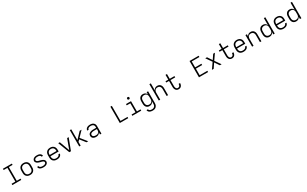

<svg xmlns="http://www.w3.org/2000/svg" viewBox="617 -3998 11965 7484"><g transform="rotate(-30 6600.0 -256.0)"><path d="M99 0V-58H268V-677H99V-735H501V-677H332V-58H501V0Z M900 8Q871 8 842 3Q813 -2 787 -15.5Q761 -29 740 -50Q719 -71 706 -97Q693 -123 688 -152Q683 -181 683 -210V-310Q683 -339 688 -368Q693 -397 706 -423Q719 -449 740 -470Q761 -491 787 -504.5Q813 -518 842 -523Q871 -528 900 -528Q929 -528 958 -523Q987 -518 1013 -504.5Q1039 -491 1060 -470Q1081 -449 1094 -423Q1107 -397 1112 -368Q1117 -339 1117 -310V-210Q1117 -181 1112 -152Q1107 -123 1094 -97Q1081 -71 1060 -50Q1039 -29 1013 -15.5Q987 -2 958 3Q929 8 900 8ZM900 -50Q921 -50 942 -54Q963 -58 981 -68Q999 -78 1013.5 -93.5Q1028 -109 1037 -128Q1046 -147 1049 -168Q1052 -189 1052 -210V-310Q1052 -331 1049 -352Q1046 -373 1037 -392Q1028 -411 1013.5 -426.5Q999 -442 981 -452Q963 -462 942 -466Q921 -470 900 -470Q879 -470 858 -466Q837 -462 819 -452Q801 -442 786.5 -426.5Q772 -411 763 -392Q754 -373 751 -352Q748 -331 748 -310V-210Q748 -189 751 -168Q754 -147 763 -128Q772 -109 786.5 -93.5Q801 -78 819 -68Q837 -58 858 -54Q879 -50 900 -50Z M1499 8Q1476 8 1452.5 6Q1429 4 1406.5 -2Q1384 -8 1363 -18Q1342 -28 1325.5 -44Q1309 -60 1299 -81.5Q1289 -103 1289 -127V-131H1353V-129Q1353 -114 1361 -100.5Q1369 -87 1381.5 -78Q1394 -69 1408.5 -63.5Q1423 -58 1438 -55Q1453 -52 1468.5 -51Q1484 -50 1499 -50Q1515 -50 1530.5 -51Q1546 -52 1561 -55.5Q1576 -59 1590.5 -65Q1605 -71 1617.5 -80.5Q1630 -90 1637.5 -104Q1645 -118 1645 -134Q1645 -153 1633.5 -169Q1622 -185 1605 -194.5Q1588 -204 1569.5 -209Q1551 -214 1533 -219Q1507 -225 1482 -232Q1457 -239 1432.5 -247.5Q1408 -256 1384.5 -267.5Q1361 -279 1342 -296Q1323 -313 1311 -336.5Q1299 -360 1299 -386Q1299 -409 1307.5 -431Q1316 -453 1331.5 -470Q1347 -487 1367.5 -498.5Q1388 -510 1410 -516.5Q1432 -523 1455 -525.5Q1478 -528 1501 -528Q1524 -528 1546.5 -526Q1569 -524 1590.5 -518Q1612 -512 1632.5 -501.5Q1653 -491 1669 -475Q1685 -459 1694 -437.5Q1703 -416 1703 -393V-389H1639V-391Q1639 -406 1631.5 -419.5Q1624 -433 1612.5 -442Q1601 -451 1587.5 -456.5Q1574 -462 1559.5 -465Q1545 -468 1530.5 -469Q1516 -470 1501 -470Q1486 -470 1471 -469Q1456 -468 1441.5 -464.5Q1427 -461 1413 -455Q1399 -449 1388 -439Q1377 -429 1370 -415.5Q1363 -402 1363 -387Q1363 -367 1375 -351Q1387 -335 1404 -325.5Q1421 -316 1439.5 -310.5Q1458 -305 1476.5 -300.5Q1495 -296 1514 -291Q1533 -286 1551.5 -280.5Q1570 -275 1588 -268Q1606 -261 1623.5 -252.5Q1641 -244 1656.5 -232.5Q1672 -221 1684 -205.5Q1696 -190 1702.5 -171.5Q1709 -153 1709 -134Q1709 -110 1699.5 -88Q1690 -66 1674 -49Q1658 -32 1636.5 -20.5Q1615 -9 1592.5 -3Q1570 3 1546.5 5.5Q1523 8 1499 8Z M2101 8Q2071 8 2042 3Q2013 -2 1987 -15Q1961 -28 1940 -49.5Q1919 -71 1906 -97Q1893 -123 1888 -152Q1883 -181 1883 -210V-310Q1883 -339 1888 -368Q1893 -397 1906 -423Q1919 -449 1940 -470Q1961 -491 1987 -504.5Q2013 -518 2042 -523Q2071 -528 2100 -528Q2129 -528 2158 -523Q2187 -518 2213 -504.5Q2239 -491 2260 -470Q2281 -449 2294 -423Q2307 -397 2312 -368Q2317 -339 2317 -310V-231H1947V-210Q1947 -189 1950.5 -168Q1954 -147 1963 -128Q1972 -109 1986.5 -93.5Q2001 -78 2019.5 -68Q2038 -58 2059 -54Q2080 -50 2101 -50Q2117 -50 2133 -51Q2149 -52 2165 -56Q2181 -60 2195.5 -67Q2210 -74 2222.5 -84.5Q2235 -95 2242.5 -109.5Q2250 -124 2251 -141H2315Q2314 -116 2304.5 -93.5Q2295 -71 2278.5 -53Q2262 -35 2241 -23Q2220 -11 2196.5 -4Q2173 3 2149 5.5Q2125 8 2101 8ZM1947 -289H2253V-310Q2253 -331 2249.5 -352Q2246 -373 2237 -392Q2228 -411 2214 -426.5Q2200 -442 2181.5 -452Q2163 -462 2142 -466Q2121 -470 2100 -470Q2079 -470 2058 -466Q2037 -462 2018.5 -452Q2000 -442 1986 -426.5Q1972 -411 1963 -392Q1954 -373 1950.5 -352Q1947 -331 1947 -310Z M2737 0H2663L2465 -520H2536L2663 -173Q2673 -147 2682 -121Q2691 -95 2700 -68Q2709 -95 2718 -121Q2727 -147 2737 -173L2864 -520H2935Z M3436 0 3245 -241 3174 -167V0H3110V-735H3174V-251L3430 -520H3515L3287 -284L3515 0Z M3872 8Q3849 8 3826.5 5.5Q3804 3 3782.5 -4.5Q3761 -12 3742 -24.5Q3723 -37 3709 -55.5Q3695 -74 3689 -96Q3683 -118 3683 -141Q3683 -168 3692 -193.5Q3701 -219 3720 -238Q3739 -257 3763.5 -269.5Q3788 -282 3814 -289Q3840 -296 3867 -298Q3894 -300 3921 -300H4045V-344Q4045 -362 4041 -380Q4037 -398 4027 -413.5Q4017 -429 4002 -440.5Q3987 -452 3970 -458.5Q3953 -465 3935 -467.5Q3917 -470 3899 -470Q3883 -470 3867 -469Q3851 -468 3835.5 -464Q3820 -460 3805.5 -453Q3791 -446 3779 -435.5Q3767 -425 3760 -410Q3753 -395 3753 -379H3689V-380Q3689 -404 3698 -427Q3707 -450 3723 -467.5Q3739 -485 3760 -497Q3781 -509 3804 -516Q3827 -523 3851 -525.5Q3875 -528 3899 -528Q3925 -528 3951.5 -524.5Q3978 -521 4002.5 -511Q4027 -501 4048 -484Q4069 -467 4083 -445Q4097 -423 4103 -396.5Q4109 -370 4109 -344V0H4045V-93Q4034 -68 4016 -48Q3998 -28 3974.5 -15Q3951 -2 3924.5 3Q3898 8 3872 8ZM3895 -50Q3915 -50 3934 -53Q3953 -56 3971 -63.5Q3989 -71 4003.5 -84.5Q4018 -98 4027.5 -114.5Q4037 -131 4041 -150.5Q4045 -170 4045 -189V-243H3921Q3902 -243 3884 -241.5Q3866 -240 3848 -236.5Q3830 -233 3812.5 -227Q3795 -221 3780 -210Q3765 -199 3756 -182.5Q3747 -166 3747 -147Q3747 -131 3753.5 -115Q3760 -99 3771.5 -87.5Q3783 -76 3798.5 -68.5Q3814 -61 3830 -57Q3846 -53 3862.5 -51.5Q3879 -50 3895 -50Z M4937 0V-735H5001V-58H5315V0Z M5499 0V-58H5676V-462H5515V-520H5740V-58H5901V0ZM5706 -618Q5695 -618 5685 -621Q5675 -624 5667.5 -631.5Q5660 -639 5657 -649Q5654 -659 5654 -670Q5654 -681 5657 -691Q5660 -701 5667.5 -708.5Q5675 -716 5685 -719Q5695 -722 5706 -722Q5717 -722 5727 -719Q5737 -716 5744.5 -708.5Q5752 -701 5755 -691Q5758 -681 5758 -670Q5758 -659 5755 -649Q5752 -639 5744.5 -631.5Q5737 -624 5727 -621Q5717 -618 5706 -618Z M6297 223Q6274 223 6251 220.5Q6228 218 6205.5 212Q6183 206 6162.5 195Q6142 184 6125.5 167.5Q6109 151 6099.5 129.5Q6090 108 6089 84H6154Q6155 100 6162.5 113Q6170 126 6182 135.5Q6194 145 6208 150.5Q6222 156 6237 159.5Q6252 163 6267 164Q6282 165 6297 165Q6318 165 6338 161Q6358 157 6376 146.5Q6394 136 6408 120Q6422 104 6430 85.5Q6438 67 6441 46.5Q6444 26 6444 5V-103Q6434 -78 6417 -56Q6400 -34 6377 -19Q6354 -4 6327 2Q6300 8 6272 8Q6245 8 6218 2Q6191 -4 6168 -19Q6145 -34 6128 -55.5Q6111 -77 6101 -102.5Q6091 -128 6087 -155.5Q6083 -183 6083 -210V-310Q6083 -337 6087 -364.5Q6091 -392 6101 -417.5Q6111 -443 6128 -464.5Q6145 -486 6168 -501Q6191 -516 6218 -522Q6245 -528 6272 -528Q6300 -528 6327 -522Q6354 -516 6377 -501Q6400 -486 6417 -464Q6434 -442 6444 -417V-520H6509V5Q6509 34 6504 62.5Q6499 91 6486.5 117Q6474 143 6454 164.5Q6434 186 6408.5 199.5Q6383 213 6354.5 218Q6326 223 6297 223ZM6296 -50Q6317 -50 6337.5 -54Q6358 -58 6376 -68.5Q6394 -79 6407.5 -94.5Q6421 -110 6429.5 -129Q6438 -148 6441 -168.5Q6444 -189 6444 -210V-310Q6444 -331 6441 -351.5Q6438 -372 6429.5 -391Q6421 -410 6407.5 -425.5Q6394 -441 6376 -451.5Q6358 -462 6337.5 -466Q6317 -470 6296 -470Q6275 -470 6254.5 -466Q6234 -462 6216 -451.5Q6198 -441 6184.5 -425.5Q6171 -410 6162.5 -391Q6154 -372 6151 -351.5Q6148 -331 6148 -310V-210Q6148 -189 6151 -168.5Q6154 -148 6162.5 -129Q6171 -110 6184.5 -94.5Q6198 -79 6216 -68.5Q6234 -58 6254.5 -54Q6275 -50 6296 -50Z M6691 0V-735H6756V-418Q6765 -443 6781.5 -464.5Q6798 -486 6820.5 -501Q6843 -516 6870 -522Q6897 -528 6924 -528Q6951 -528 6977.5 -522Q7004 -516 7026.5 -501Q7049 -486 7065.5 -464Q7082 -442 7092 -416.5Q7102 -391 7105.5 -364Q7109 -337 7109 -310V0H7044V-310Q7044 -330 7041 -350.5Q7038 -371 7030 -390Q7022 -409 7009 -425Q6996 -441 6978.5 -451.5Q6961 -462 6940.5 -466Q6920 -470 6900 -470Q6880 -470 6859.5 -466Q6839 -462 6821.5 -451.5Q6804 -441 6791 -425Q6778 -409 6770 -390Q6762 -371 6759 -350.5Q6756 -330 6756 -310V0Z M7584 8Q7559 8 7534.5 1.5Q7510 -5 7490 -19.5Q7470 -34 7455.5 -55Q7441 -76 7432.5 -99.5Q7424 -123 7421 -148Q7418 -173 7418 -198V-462H7293V-520H7418V-735H7483V-520H7696V-462H7483V-198Q7483 -181 7484.5 -164Q7486 -147 7490.5 -131Q7495 -115 7503 -100Q7511 -85 7523 -73Q7535 -61 7551 -55.5Q7567 -50 7584 -50Q7607 -50 7627.5 -59.5Q7648 -69 7661 -87.5Q7674 -106 7679.5 -128Q7685 -150 7685 -173V-176H7750V-171Q7750 -148 7745.5 -125.5Q7741 -103 7731.5 -82Q7722 -61 7707 -43Q7692 -25 7672.5 -13.5Q7653 -2 7630 3Q7607 8 7584 8Z M8499 0V-735H8909V-677H8564V-411H8846V-353H8564V-58H8909V0Z M9082 0 9263 -260 9082 -520H9161L9300 -314L9439 -520H9518L9337 -260L9518 0H9439L9300 -206L9161 0Z M9984 8Q9959 8 9934.5 1.5Q9910 -5 9890 -19.5Q9870 -34 9855.5 -55Q9841 -76 9832.5 -99.5Q9824 -123 9821 -148Q9818 -173 9818 -198V-462H9693V-520H9818V-735H9883V-520H10096V-462H9883V-198Q9883 -181 9884.5 -164Q9886 -147 9890.5 -131Q9895 -115 9903 -100Q9911 -85 9923 -73Q9935 -61 9951 -55.5Q9967 -50 9984 -50Q10007 -50 10027.5 -59.5Q10048 -69 10061 -87.5Q10074 -106 10079.5 -128Q10085 -150 10085 -173V-176H10150V-171Q10150 -148 10145.5 -125.5Q10141 -103 10131.5 -82Q10122 -61 10107 -43Q10092 -25 10072.5 -13.5Q10053 -2 10030 3Q10007 8 9984 8Z M10501 8Q10471 8 10442 3Q10413 -2 10387 -15Q10361 -28 10340 -49.5Q10319 -71 10306 -97Q10293 -123 10288 -152Q10283 -181 10283 -210V-310Q10283 -339 10288 -368Q10293 -397 10306 -423Q10319 -449 10340 -470Q10361 -491 10387 -504.5Q10413 -518 10442 -523Q10471 -528 10500 -528Q10529 -528 10558 -523Q10587 -518 10613 -504.5Q10639 -491 10660 -470Q10681 -449 10694 -423Q10707 -397 10712 -368Q10717 -339 10717 -310V-231H10347V-210Q10347 -189 10350.5 -168Q10354 -147 10363 -128Q10372 -109 10386.5 -93.5Q10401 -78 10419.5 -68Q10438 -58 10459 -54Q10480 -50 10501 -50Q10517 -50 10533 -51Q10549 -52 10565 -56Q10581 -60 10595.5 -67Q10610 -74 10622.5 -84.5Q10635 -95 10642.5 -109.5Q10650 -124 10651 -141H10715Q10714 -116 10704.5 -93.5Q10695 -71 10678.5 -53Q10662 -35 10641 -23Q10620 -11 10596.5 -4Q10573 3 10549 5.5Q10525 8 10501 8ZM10347 -289H10653V-310Q10653 -331 10649.5 -352Q10646 -373 10637 -392Q10628 -411 10614 -426.5Q10600 -442 10581.5 -452Q10563 -462 10542 -466Q10521 -470 10500 -470Q10479 -470 10458 -466Q10437 -462 10418.5 -452Q10400 -442 10386 -426.5Q10372 -411 10363 -392Q10354 -373 10350.5 -352Q10347 -331 10347 -310Z M10891 0V-520H10956V-418Q10965 -443 10981.5 -464.5Q10998 -486 11020.5 -501Q11043 -516 11070 -522Q11097 -528 11124 -528Q11151 -528 11177.5 -522Q11204 -516 11226.5 -501Q11249 -486 11265.5 -464Q11282 -442 11292 -416.5Q11302 -391 11305.5 -364Q11309 -337 11309 -310V0H11244V-310Q11244 -330 11241 -350.5Q11238 -371 11230 -390Q11222 -409 11209 -425Q11196 -441 11178.5 -451.5Q11161 -462 11140.5 -466Q11120 -470 11100 -470Q11080 -470 11059.5 -466Q11039 -462 11021.5 -451.5Q11004 -441 10991 -425Q10978 -409 10970 -390Q10962 -371 10959 -350.5Q10956 -330 10956 -310V0Z M11672 8Q11645 8 11618 2Q11591 -4 11568 -19Q11545 -34 11528 -55.5Q11511 -77 11501 -102.5Q11491 -128 11487 -155.5Q11483 -183 11483 -210V-310Q11483 -337 11487 -364.5Q11491 -392 11501 -417.5Q11511 -443 11528 -464.5Q11545 -486 11568 -501Q11591 -516 11618 -522Q11645 -528 11672 -528Q11700 -528 11727 -522Q11754 -516 11777 -501Q11800 -486 11817 -464Q11834 -442 11844 -417V-735H11909V0H11844V-103Q11834 -78 11817 -56Q11800 -34 11777 -19Q11754 -4 11727 2Q11700 8 11672 8ZM11696 -50Q11717 -50 11737.5 -54Q11758 -58 11776 -68.5Q11794 -79 11807.5 -94.5Q11821 -110 11829.5 -129Q11838 -148 11841 -168.5Q11844 -189 11844 -210V-310Q11844 -331 11841 -351.5Q11838 -372 11829.5 -391Q11821 -410 11807.5 -425.5Q11794 -441 11776 -451.5Q11758 -462 11737.5 -466Q11717 -470 11696 -470Q11675 -470 11654.5 -466Q11634 -462 11616 -451.5Q11598 -441 11584.5 -425.5Q11571 -410 11562.5 -391Q11554 -372 11551 -351.5Q11548 -331 11548 -310V-210Q11548 -189 11551 -168.5Q11554 -148 11562.5 -129Q11571 -110 11584.5 -94.5Q11598 -79 11616 -68.5Q11634 -58 11654.5 -54Q11675 -50 11696 -50Z M12301 8Q12271 8 12242 3Q12213 -2 12187 -15Q12161 -28 12140 -49.5Q12119 -71 12106 -97Q12093 -123 12088 -152Q12083 -181 12083 -210V-310Q12083 -339 12088 -368Q12093 -397 12106 -423Q12119 -449 12140 -470Q12161 -491 12187 -504.5Q12213 -518 12242 -523Q12271 -528 12300 -528Q12329 -528 12358 -523Q12387 -518 12413 -504.5Q12439 -491 12460 -470Q12481 -449 12494 -423Q12507 -397 12512 -368Q12517 -339 12517 -310V-231H12147V-210Q12147 -189 12150.5 -168Q12154 -147 12163 -128Q12172 -109 12186.5 -93.5Q12201 -78 12219.5 -68Q12238 -58 12259 -54Q12280 -50 12301 -50Q12317 -50 12333 -51Q12349 -52 12365 -56Q12381 -60 12395.5 -67Q12410 -74 12422.5 -84.5Q12435 -95 12442.5 -109.5Q12450 -124 12451 -141H12515Q12514 -116 12504.5 -93.5Q12495 -71 12478.5 -53Q12462 -35 12441 -23Q12420 -11 12396.5 -4Q12373 3 12349 5.5Q12325 8 12301 8ZM12147 -289H12453V-310Q12453 -331 12449.5 -352Q12446 -373 12437 -392Q12428 -411 12414 -426.5Q12400 -442 12381.5 -452Q12363 -462 12342 -466Q12321 -470 12300 -470Q12279 -470 12258 -466Q12237 -462 12218.5 -452Q12200 -442 12186 -426.5Q12172 -411 12163 -392Q12154 -373 12150.5 -352Q12147 -331 12147 -310Z M12872 8Q12845 8 12818 2Q12791 -4 12768 -19Q12745 -34 12728 -55.5Q12711 -77 12701 -102.5Q12691 -128 12687 -155.5Q12683 -183 12683 -210V-310Q12683 -337 12687 -364.5Q12691 -392 12701 -417.5Q12711 -443 12728 -464.5Q12745 -486 12768 -501Q12791 -516 12818 -522Q12845 -528 12872 -528Q12900 -528 12927 -522Q12954 -516 12977 -501Q13000 -486 13017 -464Q13034 -442 13044 -417V-735H13109V0H13044V-103Q13034 -78 13017 -56Q13000 -34 12977 -19Q12954 -4 12927 2Q12900 8 12872 8ZM12896 -50Q12917 -50 12937.5 -54Q12958 -58 12976 -68.5Q12994 -79 13007.5 -94.5Q13021 -110 13029.5 -129Q13038 -148 13041 -168.5Q13044 -189 13044 -210V-310Q13044 -331 13041 -351.5Q13038 -372 13029.5 -391Q13021 -410 13007.5 -425.5Q12994 -441 12976 -451.5Q12958 -462 12937.5 -466Q12917 -470 12896 -470Q12875 -470 12854.5 -466Q12834 -462 12816 -451.5Q12798 -441 12784.5 -425.5Q12771 -410 12762.5 -391Q12754 -372 12751 -351.5Q12748 -331 12748 -310V-210Q12748 -189 12751 -168.5Q12754 -148 12762.5 -129Q12771 -110 12784.5 -94.5Q12798 -79 12816 -68.5Q12834 -58 12854.5 -54Q12875 -50 12896 -50Z"/></g></svg>

Font: Iosevka Light Extended
Style: Regular
Weight: 300
Width: 7
Monospace: yes
Designer: Belleve Invis
Foundry: Belleve Invis
Version: Version 32.5.0; ttfautohint (v1.8.4)